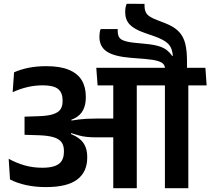

<svg xmlns="http://www.w3.org/2000/svg" viewBox="-20 -997 1114 1017"><path d="M506.5 -802Q506.5 -750 546 -723.8Q585.5 -697.5 675 -690.5L746 -685Q792.5 -681 815.5 -674Q838.5 -667 846.2 -656.8Q854 -646.5 854 -633V-623.5H970.5V-674.5Q970.5 -728.5 961.2 -766Q952 -803.5 927.2 -829.5Q902.5 -855.5 856.5 -873.5L811.5 -891Q771.5 -906 758.5 -922.2Q745.5 -938.5 745.5 -967V-976.5L651 -977Q647 -967.5 645 -956.5Q643 -945.5 643 -933.5Q643 -892.5 667 -867.2Q691 -842 745.5 -823L800 -804Q835.5 -791 855.5 -777.5Q875.5 -764 884.5 -745.8Q893.5 -727.5 895.5 -701.5L892.5 -700.5Q880.5 -718 864.2 -731Q848 -744 821.5 -752.2Q795 -760.5 753 -764.5L691.5 -770.5Q643 -775.5 623.2 -787.8Q603.5 -800 603.5 -832V-843H513Q509.5 -834.5 508 -823.5Q506.5 -812.5 506.5 -802ZM977.5 0V-577H853.5V0ZM1074.5 -544.5 1068 -638H755.5L763.5 -544.5ZM801.5 -544.5 794.5 -638H490L497 -544.5ZM580 0H704.5V-578.5H580ZM26 -156 33 -46.5Q70.5 -27 118.8 -16.5Q167 -6 223.5 -6Q336 -6 389 -46.2Q442 -86.5 442 -161.5V-167Q442 -202.5 428.2 -229.2Q414.5 -256 381.2 -275Q348 -294 289.5 -306L288 -350.5Q341.5 -353 373.8 -369.5Q406 -386 420.2 -414Q434.5 -442 434.5 -479.5V-486Q434.5 -536.5 412.8 -572.2Q391 -608 344.8 -627.2Q298.5 -646.5 225.5 -646.5Q173.5 -646.5 130.8 -637.8Q88 -629 54.5 -614L47 -508.5Q84.5 -526 124.5 -535.5Q164.5 -545 207 -545Q264 -545 287.8 -525.5Q311.5 -506 311.5 -466V-460.5Q311.5 -434 299.8 -417.2Q288 -400.5 260.2 -391.8Q232.5 -383 184 -381.5L110 -379V-283L190 -280.5Q236.5 -278.5 264.8 -269.8Q293 -261 305.8 -243.8Q318.5 -226.5 318.5 -199.5V-192Q318.5 -163 306.5 -144.5Q294.5 -126 269.2 -117.2Q244 -108.5 204 -108.5Q154 -108.5 109.8 -121.2Q65.5 -134 26 -156ZM282.5 -360V-296.5L354 -280.5L357 -292Q378.5 -285 397.2 -279.8Q416 -274.5 438.2 -272Q460.5 -269.5 491.5 -269.5H623.5V-369H489.5Q460.5 -369 438.8 -367.8Q417 -366.5 398.2 -364.2Q379.5 -362 358.5 -358.5L357.5 -367Z"/></svg>

Font: Anek Devanagari SemiBold
Style: Regular
Weight: 600
Designer: Kailash Malviya (Devanagari) & Yesha Goshar (Latin)
Foundry: Ek Type
Version: Version 1.003